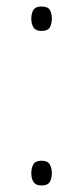

<svg xmlns="http://www.w3.org/2000/svg" viewBox="-20 -560 255 589"><path d="M107 -465Q90 -465 83 -475.5Q76 -486 76 -503Q76 -519 82.5 -529.5Q89 -540 107 -540Q127 -540 133 -529.5Q139 -519 139 -503Q139 -486 132.5 -475.5Q126 -465 107 -465ZM107 9Q90 9 83 -1.5Q76 -12 76 -29Q76 -45 82.5 -56Q89 -67 107 -67Q126 -67 132.5 -56Q139 -45 139 -29Q139 -12 132.5 -1.5Q126 9 107 9Z"/></svg>

Font: Noto Sans Malayalam ExtraCondensed ExtraLight
Style: Regular
Weight: 200
Width: 2
Designer: Jelle Bosma - Monotype Design Team
Foundry: Monotype Imaging Inc.
Version: Version 2.104; ttfautohint (v1.8.4.7-5d5b)